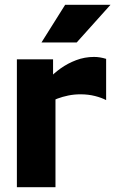

<svg xmlns="http://www.w3.org/2000/svg" viewBox="-20 -776 478 796"><path d="M50 -530H200V-415L210 -397V0H50ZM370 -540Q394 -540 420 -532V-361Q401 -371 373.5 -378Q346 -385 314 -385Q287 -385 263 -380Q239 -375 219 -367.5Q199 -360 185 -352V-452Q203 -472 231.5 -492.5Q260 -513 295.5 -526.5Q331 -540 370 -540ZM250 -756H438L298 -600Q298 -600 283.5 -600Q269 -600 247 -600Q225 -600 203 -600Q181 -600 166.5 -600Q152 -600 152 -600Z"/></svg>

Font: Roundo Variable
Style: Regular
Weight: 200
Designer: Shiva Nallaperumal
Foundry: Indian Type Foundry
Version: Version 2.000